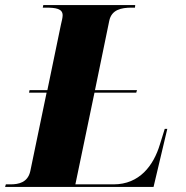

<svg xmlns="http://www.w3.org/2000/svg" viewBox="-59 -734 732 754"><path d="M-39 0H544L598 -228H588L569 -167C544 -84 489 -10 387 -10H237L312 -370H476L479 -380H314L370 -652C379 -696 417 -704 458 -704H471L472 -714H111L109 -704H121C160 -704 187 -700 187 -674C187 -665 184 -653 180 -636L127 -380H57L55 -370H124L60 -62C50 -17 14 -10 -18 -10H-36Z"/></svg>

Font: Noto Serif Display SemiCondensed Black
Style: Italic
Weight: 900
Width: 4
Italic angle: -12°
Designer: Monotype Design Team
Foundry: Monotype Imaging Inc.
Version: Version 2.009